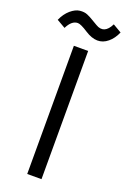

<svg xmlns="http://www.w3.org/2000/svg" viewBox="-229 -1011 709 1068"><g transform="rotate(20 125.5 -477.0)"><path d="M83 -758.8H167.5V0H83ZM-50.8 -863.8Q-33.7 -902.8 -5.9 -926.8Q22 -950.7 48.1 -953.4Q74.2 -956.1 92.8 -948.2Q111.3 -940.4 128.4 -929.7Q128.4 -929.7 161.6 -910.2Q216.8 -877 251 -946.8L301.8 -917Q284.7 -877.4 256.8 -854.5Q199.7 -806.6 122.1 -856.9Q78.6 -885.3 61 -885.3Q24.9 -885.3 0 -834.5Z"/></g></svg>

Font: Duru Sans
Style: Regular
Weight: 400
Designer: Onur Yazõcõgil
Foundry: Onur Yazõcõgil
Version: Version 1.001